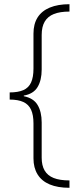

<svg xmlns="http://www.w3.org/2000/svg" viewBox="-20 -734 386 912"><path d="M310 158Q254 158 216 142Q178 126 158.5 94.5Q139 63 139 18V-148Q139 -188 127.5 -213Q116 -238 91 -249.5Q66 -261 26 -261V-295Q66 -295 91 -306Q116 -317 127.5 -342Q139 -367 139 -408V-574Q139 -620 158.5 -651Q178 -682 216.5 -698Q255 -714 310 -714V-679Q265 -679 236 -667.5Q207 -656 192.5 -631.5Q178 -607 178 -568V-404Q178 -353 158.5 -320.5Q139 -288 93 -280V-277Q139 -268 158.5 -235.5Q178 -203 178 -152V15Q178 52 192 76Q206 100 235 111.5Q264 123 310 123Z"/></svg>

Font: Noto Sans Cham ExtraLight
Style: Regular
Weight: 250
Version: Version 2.002